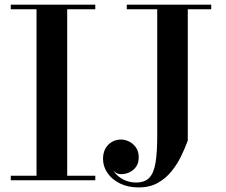

<svg xmlns="http://www.w3.org/2000/svg" viewBox="-20 -770 966 820"><path d="M26 0V-19.5H136V-730.5H26V-750H387V-730.5H267V-19.5H387V0ZM882 -750V-730.5H782V-170Q770.5 -138 753.5 -103Q736.5 -68 712 -37.8Q687.5 -7.5 653.2 11.5Q619 30.5 572.5 30.5Q526.5 30.5 492.2 13.5Q458 -3.5 439 -31.2Q420 -59 420 -91.5Q420 -117 430.2 -135.5Q440.5 -154 458 -164Q475.5 -174 496.5 -174Q514 -174 531.5 -165.5Q549 -157 560.8 -140Q572.5 -123 572.5 -98Q572.5 -73.5 560.8 -57.2Q549 -41 530.5 -33Q512 -25 492 -26.5Q480.5 -27.5 470.5 -35.5Q460.5 -43.5 458 -55Q464.5 -36.5 480 -22Q495.5 -7.5 516.2 1Q537 9.5 561 9.5Q598.5 9.5 618 -11.2Q637.5 -32 644.5 -76.2Q651.5 -120.5 651.5 -190V-730.5H521.5V-750Z"/></svg>

Font: Bodoni Moda 11pt SemiBold
Style: Regular
Weight: 600
Designer: Owen Earl
Foundry: indestructible type
Version: Version 2.004